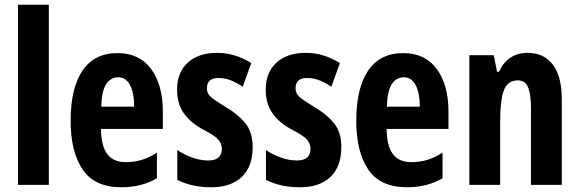

<svg xmlns="http://www.w3.org/2000/svg" viewBox="-20 -780 2445 810"><path d="M186 0H56V-760H186Z M476 -556Q568 -556 617.5 -489Q667 -422 667 -309V-236H406Q407 -164 432.5 -130Q458 -96 510 -96Q545 -96 576 -105Q607 -114 642 -136V-28Q578 10 492 10Q379 10 328.5 -65Q278 -140 278 -270Q278 -408 328 -482Q378 -556 476 -556ZM479 -454Q447 -454 428 -425Q409 -396 407 -330H546Q546 -388 528.5 -421Q511 -454 479 -454Z M1046 -160Q1046 -77 1000 -33.5Q954 10 871 10Q790 10 728 -21V-147Q754 -129 789 -116Q824 -103 859 -103Q916 -103 916 -153Q916 -173 901.5 -190.5Q887 -208 834 -235Q783 -263 755 -303Q727 -343 727 -402Q727 -474 772 -515.5Q817 -557 895 -557Q935 -557 970.5 -546Q1006 -535 1040 -514L1004 -414Q981 -430 955 -440.5Q929 -451 902 -451Q853 -451 853 -408Q853 -394 859 -383.5Q865 -373 882 -361Q899 -349 933 -328Q983 -299 1014.5 -261Q1046 -223 1046 -160Z M1420 -160Q1420 -77 1374 -33.5Q1328 10 1245 10Q1164 10 1102 -21V-147Q1128 -129 1163 -116Q1198 -103 1233 -103Q1290 -103 1290 -153Q1290 -173 1275.5 -190.5Q1261 -208 1208 -235Q1157 -263 1129 -303Q1101 -343 1101 -402Q1101 -474 1146 -515.5Q1191 -557 1269 -557Q1309 -557 1344.5 -546Q1380 -535 1414 -514L1378 -414Q1355 -430 1329 -440.5Q1303 -451 1276 -451Q1227 -451 1227 -408Q1227 -394 1233 -383.5Q1239 -373 1256 -361Q1273 -349 1307 -328Q1357 -299 1388.5 -261Q1420 -223 1420 -160Z M1681 -556Q1773 -556 1822.5 -489Q1872 -422 1872 -309V-236H1611Q1612 -164 1637.5 -130Q1663 -96 1715 -96Q1750 -96 1781 -105Q1812 -114 1847 -136V-28Q1783 10 1697 10Q1584 10 1533.5 -65Q1483 -140 1483 -270Q1483 -408 1533 -482Q1583 -556 1681 -556ZM1684 -454Q1652 -454 1633 -425Q1614 -396 1612 -330H1751Q1751 -388 1733.5 -421Q1716 -454 1684 -454Z M2206 -557Q2275 -557 2312.5 -507Q2350 -457 2350 -362V0H2220V-324Q2220 -382 2208 -411.5Q2196 -441 2164 -441Q2123 -441 2106.5 -401Q2090 -361 2090 -263V0H1960V-547H2063L2077 -477H2085Q2122 -557 2206 -557Z"/></svg>

Font: Noto Sans Armenian ExtraCondensed
Style: Bold
Weight: 700
Width: 2
Designer: Monotype Design Team
Foundry: Monotype Imaging Inc.
Version: Version 2.008; ttfautohint (v1.8.4.7-5d5b)